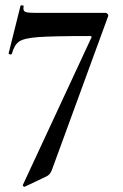

<svg xmlns="http://www.w3.org/2000/svg" viewBox="-20 -435 469 730"><path d="M156 236 74 275H73Q70 275 68 272.5Q66 270 67 268L327 -291Q331 -298 323 -298Q181 -298 126 -294Q71 -290 52.5 -277Q34 -264 25 -230Q23 -228 20 -228Q17 -228 14.5 -229.5Q12 -231 13 -233L58 -413Q59 -415 65 -414.5Q71 -414 70 -412Q69 -408 69 -402Q69 -392 78.5 -389Q88 -386 117 -386H382Q386 -386 389.5 -381.5Q393 -377 391 -373L177 212Q170 230 156 236Z"/></svg>

Font: Cormorant Garamond
Style: Bold
Weight: 700
Designer: Christian Thalmann (Catharsis Fonts)
Foundry: Catharsis Fonts
Version: Version 4.000